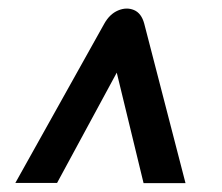

<svg xmlns="http://www.w3.org/2000/svg" viewBox="-20 -546 513 444"><path d="M312 -122.5 250 -378 112 -123H15.5L221 -491Q233.5 -513.5 253 -521.8Q272.5 -530 289.8 -522.8Q307 -515.5 313.5 -491.5L409 -122.5Z"/></svg>

Font: Public Sans Thin
Style: Bold Italic
Weight: 700
Italic angle: -8°
Version: Version 2.001